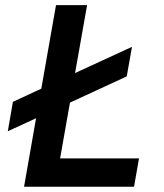

<svg xmlns="http://www.w3.org/2000/svg" viewBox="-20 -713 626 733"><path d="M9.8 -211.9 117.7 -261.7 90.8 -108.4 71.8 0H491.7L510.7 -108.4H209.5L247.1 -321.3L463.9 -421.4L483.9 -534.2L266.6 -434.1L312.5 -693.4H193.8L137.7 -374.5L29.3 -324.2Z"/></svg>

Font: Cascadia Mono PL SemiBold
Style: Italic
Weight: 600
Italic angle: -10°
Monospace: yes
Designer: Aaron Bell
Foundry: Saja Typeworks
Version: Version 2404.023